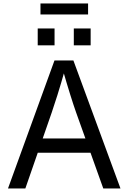

<svg xmlns="http://www.w3.org/2000/svg" viewBox="-20 -1071 730 1091"><path d="M25.4 0 289.6 -727.5H397L664.6 0H566.9L412.6 -431.6Q398.4 -471.7 379.6 -531.5Q360.8 -591.3 334 -684.1H351.6Q325.2 -590.3 305.9 -529.5Q286.6 -468.8 273.9 -431.6L124 0ZM158.2 -203.1V-284.2H531.7V-203.1ZM480.5 -1051.3V-988.8H210V-1051.3ZM194.3 -813.5V-909.2H290V-813.5ZM399.4 -813.5V-909.2H495.1V-813.5Z"/></svg>

Font: Atlassian Sans
Style: Regular
Weight: 400
Designer: Rasmus Andersson
Foundry: Modifications by Atlassian Pty Ltd, manufactured by rsms
Version: Version 4.001;git-9221beed3